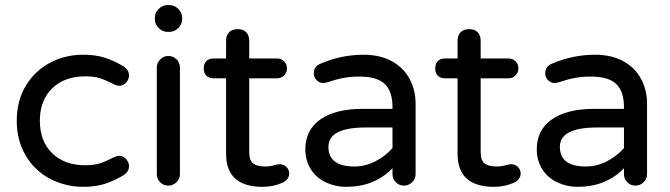

<svg xmlns="http://www.w3.org/2000/svg" viewBox="-20 -724 2636 755"><path d="M177.7 -20.5Q116.2 -52.7 81.1 -112.3Q45.9 -171.9 45.9 -249Q45.9 -328.1 82 -387.7Q117.2 -445.3 176.3 -477.1Q235.4 -508.8 307.6 -508.8Q356.4 -508.8 393.6 -496.6Q430.7 -484.4 467.8 -461.9Q487.3 -448.2 487.3 -426.8Q487.3 -412.1 475.6 -399.4Q463.9 -386.7 449.2 -386.7Q439.5 -386.7 427.7 -392.6Q393.6 -410.2 371.1 -417Q348.6 -423.8 315.4 -423.8Q233.4 -423.8 185.1 -376.5Q136.7 -329.1 136.7 -249Q136.7 -168.9 185.1 -121.6Q233.4 -74.2 315.4 -74.2Q348.6 -74.2 371.1 -81.1Q393.6 -87.9 427.7 -105.5Q439.5 -111.3 449.2 -111.3Q463.9 -111.3 475.6 -98.6Q487.3 -85.9 487.3 -71.3Q487.3 -49.8 467.8 -36.1Q430.7 -13.7 393.6 -1.5Q356.4 10.7 307.6 10.7Q238.3 10.7 177.7 -20.5Z M588.9 -649.4V-653.3Q588.9 -673.8 604 -689Q619.1 -704.1 639.6 -704.1H645.5Q666 -704.1 681.2 -689Q696.3 -673.8 696.3 -653.3V-649.4Q696.3 -628.9 681.2 -613.8Q666 -598.6 645.5 -598.6H639.6Q619.1 -598.6 604 -613.8Q588.9 -628.9 588.9 -649.4ZM596.7 -39.1V-458Q596.7 -476.6 609.9 -490.2Q623 -503.9 641.6 -503.9Q661.1 -503.9 674.3 -490.7Q687.5 -477.5 687.5 -458V-39.1Q687.5 -20.5 673.8 -7.3Q660.2 5.9 641.6 5.9Q623 5.9 609.9 -7.3Q596.7 -20.5 596.7 -39.1Z M1117.2 -42Q1117.2 -19.5 1093.8 -6.8Q1055.7 10.7 1012.7 10.7Q869.1 10.7 869.1 -119.1V-416H820.3Q801.8 -416 791.5 -426.3Q781.2 -436.5 781.2 -455.1Q781.2 -473.6 791.5 -483.9Q801.8 -494.1 820.3 -494.1H869.1V-563.5Q869.1 -585.9 881.3 -597.7Q893.6 -609.4 915 -609.4Q936.5 -609.4 948.2 -597.2Q960 -585 960 -563.5V-494.1H1069.3Q1085.9 -494.1 1097.2 -482.9Q1108.4 -471.7 1108.4 -455.1Q1108.4 -439.5 1097.2 -427.7Q1085.9 -416 1069.3 -416H960V-127Q960 -92.8 975.6 -81.1Q991.2 -69.3 1022.5 -69.3Q1043 -69.3 1061.5 -75.2Q1063.5 -75.2 1064.5 -76.2Q1074.2 -78.1 1081.1 -78.1Q1095.7 -78.1 1106.4 -67.4Q1117.2 -56.6 1117.2 -42Z M1261.7 -6.8Q1223.6 -24.4 1202.1 -58.6Q1180.7 -92.8 1180.7 -136.7Q1180.7 -212.9 1239.7 -254.4Q1298.8 -295.9 1406.2 -295.9H1523.4V-302.7Q1523.4 -365.2 1492.7 -394Q1461.9 -422.9 1393.6 -422.9Q1358.4 -422.9 1330.1 -417.5Q1301.8 -412.1 1263.7 -399.4L1251 -397.5Q1236.3 -397.5 1225.1 -408.7Q1213.9 -419.9 1213.9 -435.5Q1213.9 -462.9 1240.2 -473.6Q1322.3 -508.8 1409.2 -508.8Q1476.6 -508.8 1524.4 -481.4Q1569.3 -455.1 1591.8 -411.6Q1614.3 -368.2 1614.3 -315.4V-39.1Q1614.3 -20.5 1600.6 -7.3Q1586.9 5.9 1568.4 5.9Q1549.8 5.9 1536.6 -7.3Q1523.4 -20.5 1523.4 -39.1V-62.5Q1453.1 10.7 1340.8 10.7Q1298.8 10.7 1261.7 -6.8ZM1523.4 -141.6V-222.7H1418Q1271.5 -222.7 1271.5 -146.5Q1271.5 -69.3 1374 -69.3Q1416 -69.3 1455.6 -89.4Q1495.1 -109.4 1523.4 -141.6Z M2027.3 -42Q2027.3 -19.5 2003.9 -6.8Q1965.8 10.7 1922.9 10.7Q1779.3 10.7 1779.3 -119.1V-416H1730.5Q1711.9 -416 1701.7 -426.3Q1691.4 -436.5 1691.4 -455.1Q1691.4 -473.6 1701.7 -483.9Q1711.9 -494.1 1730.5 -494.1H1779.3V-563.5Q1779.3 -585.9 1791.5 -597.7Q1803.7 -609.4 1825.2 -609.4Q1846.7 -609.4 1858.4 -597.2Q1870.1 -585 1870.1 -563.5V-494.1H1979.5Q1996.1 -494.1 2007.3 -482.9Q2018.6 -471.7 2018.6 -455.1Q2018.6 -439.5 2007.3 -427.7Q1996.1 -416 1979.5 -416H1870.1V-127Q1870.1 -92.8 1885.7 -81.1Q1901.4 -69.3 1932.6 -69.3Q1953.1 -69.3 1971.7 -75.2Q1973.6 -75.2 1974.6 -76.2Q1984.4 -78.1 1991.2 -78.1Q2005.9 -78.1 2016.6 -67.4Q2027.3 -56.6 2027.3 -42Z M2171.9 -6.8Q2133.8 -24.4 2112.3 -58.6Q2090.8 -92.8 2090.8 -136.7Q2090.8 -212.9 2149.9 -254.4Q2209 -295.9 2316.4 -295.9H2433.6V-302.7Q2433.6 -365.2 2402.8 -394Q2372.1 -422.9 2303.7 -422.9Q2268.6 -422.9 2240.2 -417.5Q2211.9 -412.1 2173.8 -399.4L2161.1 -397.5Q2146.5 -397.5 2135.3 -408.7Q2124 -419.9 2124 -435.5Q2124 -462.9 2150.4 -473.6Q2232.4 -508.8 2319.3 -508.8Q2386.7 -508.8 2434.6 -481.4Q2479.5 -455.1 2502 -411.6Q2524.4 -368.2 2524.4 -315.4V-39.1Q2524.4 -20.5 2510.7 -7.3Q2497.1 5.9 2478.5 5.9Q2460 5.9 2446.8 -7.3Q2433.6 -20.5 2433.6 -39.1V-62.5Q2363.3 10.7 2251 10.7Q2209 10.7 2171.9 -6.8ZM2433.6 -141.6V-222.7H2328.1Q2181.6 -222.7 2181.6 -146.5Q2181.6 -69.3 2284.2 -69.3Q2326.2 -69.3 2365.7 -89.4Q2405.3 -109.4 2433.6 -141.6Z"/></svg>

Font: jf-openhuninn-1.1
Style: Regular
Weight: 400
Designer: [Kosugi Maru]
      Designed by Motoya company      

      [Varela Round]
      Joe Prince(Latin component); Avraham Co
Foundry: justfont CO.,LTD.
Version: 1.1